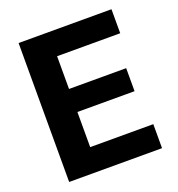

<svg xmlns="http://www.w3.org/2000/svg" viewBox="-128 -805 841 909"><g transform="rotate(-20 293.0 -350.0)"><path d="M66 0V-700H534V-579H216V-414H504V-298H216V-121H534V0Z"/></g></svg>

Font: DM Sans 20pt Black
Style: Regular
Weight: 900
Version: Version 4.004;gftools[0.9.30]